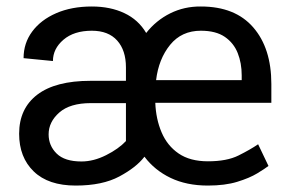

<svg xmlns="http://www.w3.org/2000/svg" viewBox="-20 -558 885 588"><path d="M616.7 10.3Q551.3 10.3 502.4 -13.2Q453.6 -36.6 422.4 -78.1Q397.5 -45.4 345.5 -17.6Q293.5 10.3 211.9 10.3Q127.9 10.3 83.3 -33Q38.6 -76.2 38.6 -148.4Q38.6 -225.6 94.2 -268.1Q149.9 -310.5 257.3 -310.5H365.7V-351.6Q365.7 -403.8 338.9 -433.8Q312 -463.9 261.2 -463.9Q206.5 -463.9 174.3 -436.3Q142.1 -408.7 142.1 -371.1L52.2 -379.9Q52.2 -425.8 78.6 -461.4Q105 -497.1 152.1 -517.6Q199.2 -538.1 261.2 -538.1Q317.9 -538.1 360.8 -517.8Q403.8 -497.6 427.7 -457Q458 -495.6 501.2 -517.1Q544.4 -538.6 595.2 -538.1Q700.2 -538.1 755.6 -474.1Q811 -410.2 811 -300.8V-243.2H455.6Q457.5 -193.4 474.9 -152.6Q492.2 -111.8 527.1 -87.9Q562 -64 616.7 -64Q674.8 -64 710.4 -81.8Q746.1 -99.6 770.5 -116.2L802.2 -49.8Q791.5 -41.5 767.8 -27.1Q744.1 -12.7 706.5 -1.2Q668.9 10.3 616.7 10.3ZM595.2 -463.9Q536.1 -463.9 501 -420.7Q465.8 -377.4 458 -312.5H720.2V-327.6Q720.2 -364.7 708 -395.5Q695.8 -426.3 668.5 -445.1Q641.1 -463.9 595.2 -463.9ZM229.5 -63.5Q266.6 -63.5 304.9 -82.8Q343.3 -102.1 365.7 -126V-242.2H258.3Q194.3 -242.2 161.6 -213.4Q128.9 -184.6 128.9 -146.5Q128.9 -111.8 153.6 -87.6Q178.2 -63.5 229.5 -63.5Z"/></svg>

Font: Vazirmatn RD UI FD
Style: Regular
Weight: 400
Designer: Saber Rastikerdar
Foundry: Saber Rastikerdar
Version: Version 33.003